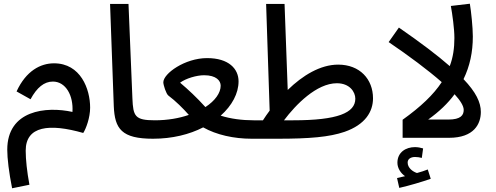

<svg xmlns="http://www.w3.org/2000/svg" viewBox="-20 -740 2664 1031"><path d="M45 271 138 252C125 182 118 117 118 69C118 -64 245 -78 427 -26C442 -49 464 -108 464 -162C464 -262 413 -400 270 -400C198 -400 120 -360 69 -249L144 -207C178 -270 217 -302 264 -302C333 -302 375 -227 369 -139C228 -170 19 -149 19 64C19 111 28 186 45 271Z M802 5C837 5 861 -19 861 -47C861 -73 846 -94 812 -94C704 -94 695 -116 691 -212L670 -719H571L591 -170C596 -48 633 5 802 5Z M801 5C905 5 997 -18 1071 -56C1142 -16 1235 5 1332 5C1368 5 1391 -19 1391 -47C1391 -73 1376 -94 1342 -94C1280 -94 1218 -102 1165 -119C1226 -173 1261 -239 1261 -303C1261 -370 1209 -428 1092 -428C973 -428 857 -345 857 -298C857 -284 872 -236 884 -227C924 -197 963 -158 994 -123C942 -105 880 -94 811 -94ZM947 -296C978 -319 1036 -336 1076 -336C1142 -336 1165 -306 1165 -280C1165 -241 1135 -199 1083 -165C1036 -217 992 -258 947 -296Z M1332 5H1470C1642 5 1748 -4 1830 -32C1942 -71 1983 -141 1983 -212C1983 -315 1912 -393 1796 -393C1700 -393 1605 -335 1525 -257L1508 -719H1409L1428 -146C1415 -129 1403 -111 1392 -94H1342ZM1789 -293C1858 -293 1888 -246 1888 -210C1888 -134 1793 -94 1555 -94H1505C1568 -178 1680 -293 1789 -293Z M2420 -536C2420 -482 2413 -432 2395 -385C2329 -443 2239 -511 2122 -592L2067 -514C2176 -440 2278 -364 2352 -299C2308 -232 2240 -167 2142 -97V0H2391C2526 0 2562 -75 2562 -139C2562 -190 2536 -245 2469 -315C2503 -385 2519 -460 2519 -544C2519 -592 2510 -679 2503 -720L2401 -708C2409 -664 2420 -586 2420 -536ZM2279 -98C2338 -140 2385 -185 2421 -234C2452 -200 2470 -171 2470 -150C2470 -122 2455 -98 2387 -98ZM2124 269C2177 257 2248 236 2293 220L2277 170C2260 177 2241 183 2219 189C2197 182 2169 162 2169 133C2169 114 2185 103 2209 103C2222 103 2233 105 2245 108L2252 57C2239 53 2223 50 2208 50C2160 50 2114 77 2114 134C2114 164 2133 191 2155 206C2144 209 2131 212 2112 216Z"/></svg>

Font: Noto Sans Arabic UI Md
Style: Regular
Weight: 500
Designer: Monotype Design Team, Nadine Chahine and Nizar Qandah
Foundry: Monotype Imaging Inc.
Version: Version 2.010